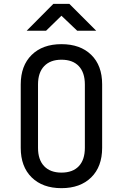

<svg xmlns="http://www.w3.org/2000/svg" viewBox="-20 -970 640 1000"><path d="M300 10Q202 10 145 -46Q88 -102 88 -200V-530Q88 -628 145 -684Q202 -740 300 -740Q398 -740 455 -684.5Q512 -629 512 -531V-200Q512 -102 455 -46Q398 10 300 10ZM300 -71Q359 -71 390.5 -104.5Q422 -138 422 -200V-530Q422 -592 390.5 -625.5Q359 -659 300 -659Q242 -659 210 -625.5Q178 -592 178 -530V-200Q178 -138 210 -104.5Q242 -71 300 -71ZM119 -810 258 -950H341L481 -810H382L300 -888L220 -810Z"/></svg>

Font: JetBrainsMono NF
Style: Regular
Weight: 400
Designer: Philipp Nurullin, Konstantin Bulenkov
Foundry: JetBrains
Version: Version 2.251; ttfautohint (v1.8.3);Nerd Fonts 2.2.2